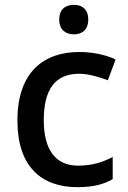

<svg xmlns="http://www.w3.org/2000/svg" viewBox="-20 -764 530 794"><path d="M286 -744C252 -744 225 -727 225 -683C225 -640 252 -622 286 -622C318 -622 345 -640 345 -683C345 -727 318 -744 286 -744ZM300 10C365 10 407 -1 446 -23V-115C407 -94 362 -79 303 -79C210 -79 161 -144 161 -267C161 -394 208 -459 307 -459C345 -459 389 -446 426 -432L458 -518C423 -535 368 -549 308 -549C160 -549 52 -465 52 -266C52 -75 151 10 300 10Z"/></svg>

Font: Noto Sans Gujarati UI Medium
Style: Regular
Weight: 500
Designer: Jelle Bosma - Monotype Design Team, Universal Thirst
Foundry: Monotype Imaging Inc.
Version: Version 2.106